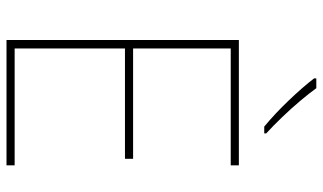

<svg xmlns="http://www.w3.org/2000/svg" viewBox="-221 -771 992 590"><g transform="rotate(90 275.0 -476.0)"><path d="M488 0H103V-714H488V-689H129V-389H468V-364H129V-25H488ZM251 -952Q266 -931 290 -902.5Q314 -874 341 -846Q368 -818 390 -798V-792H369Q329 -825 288 -868Q247 -911 221 -945V-952Z"/></g></svg>

Font: Noto Sans Gujarati Thin
Style: Regular
Weight: 100
Designer: Jelle Bosma - Monotype Design Team, Universal Thirst
Foundry: Monotype Imaging Inc.
Version: Version 2.106; ttfautohint (v1.8.4.7-5d5b)